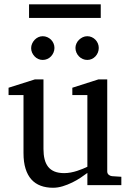

<svg xmlns="http://www.w3.org/2000/svg" viewBox="-20 -865 609 897"><path d="M388.2 0V-57.1Q375.5 -47.4 357.2 -35.2Q338.9 -22.9 317.6 -12.5Q296.4 -2 273.2 5.1Q250 12.2 228 12.2Q195.8 12.2 170.2 2.7Q144.5 -6.8 126.7 -26.6Q108.9 -46.4 99.4 -76.9Q89.8 -107.4 89.8 -149.9V-420.9H20V-455.1L143.1 -494.1H183.1V-168.9Q183.1 -142.6 188.2 -121.6Q193.4 -100.6 204.8 -85.9Q216.3 -71.3 234.9 -63.7Q253.4 -56.2 279.8 -56.2Q294.9 -56.2 310.5 -59.1Q326.2 -62 340.3 -66.7Q354.5 -71.3 366.9 -76.4Q379.4 -81.5 388.2 -85.9V-420.9H317.9V-455.1L439.9 -494.1H481V-64Q481 -54.7 487.5 -48.8Q494.1 -43 502.9 -42L546.9 -39.1V0ZM234.4 -641.1Q234.4 -629.9 230 -619.6Q225.6 -609.4 218.3 -601.6Q210.9 -593.8 200.9 -589.4Q190.9 -585 179.7 -585Q168.5 -585 158.7 -589.4Q148.9 -593.8 141.6 -601.6Q134.3 -609.4 129.9 -619.1Q125.5 -628.9 125.5 -640.1Q125.5 -650.9 129.9 -660.9Q134.3 -670.9 141.6 -678.7Q148.9 -686.5 158.7 -691.2Q168.5 -695.8 179.7 -695.8Q190.9 -695.8 200.9 -691.4Q210.9 -687 218.3 -679.7Q225.6 -672.4 230 -662.4Q234.4 -652.3 234.4 -641.1ZM441.4 -641.1Q441.4 -629.9 437.3 -619.6Q433.1 -609.4 425.8 -601.6Q418.5 -593.8 408.7 -589.4Q398.9 -585 387.7 -585Q376.5 -585 366.5 -589.4Q356.4 -593.8 348.9 -601.6Q341.3 -609.4 336.9 -619.6Q332.5 -629.9 332.5 -641.1Q332.5 -651.4 336.9 -661.4Q341.3 -671.4 349.1 -679Q356.9 -686.5 366.7 -691.2Q376.5 -695.8 387.7 -695.8Q398.9 -695.8 408.7 -691.4Q418.5 -687 425.8 -679.4Q433.1 -671.9 437.3 -661.9Q441.4 -651.9 441.4 -641.1ZM115.7 -781.2V-844.7H450.7V-781.2Z"/></svg>

Font: Charis SIL Phon
Style: Regular
Weight: 400
Foundry: SIL International
Version: Version 5.000